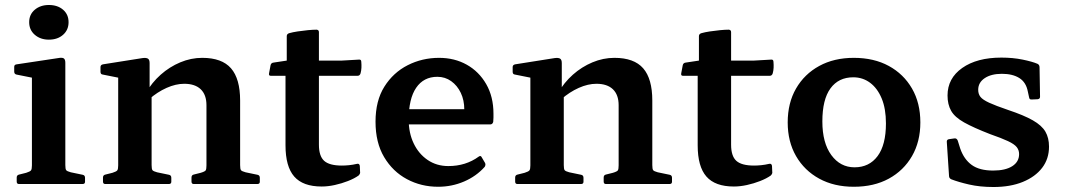

<svg xmlns="http://www.w3.org/2000/svg" viewBox="-20 -738 4271 770"><path d="M108 0V-314H242V0ZM56 0Q47 0 47 -10V-26Q47 -36 57 -38L85 -45Q101 -50 104.5 -55Q108 -60 108 -75V-180H242V-76Q242 -60 245.5 -55.5Q249 -51 264 -47L312 -37Q321 -35 321 -25V-9Q321 0 311 0ZM108 -314V-463L126 -423L46 -439Q37 -441 37 -451V-470Q37 -479 47 -480L213 -505Q229 -508 235.5 -504Q242 -500 242 -486V-314ZM176 -579Q142 -579 119.5 -598.5Q97 -618 97 -649Q97 -680 119.5 -699Q142 -718 176 -718Q211 -718 233 -699Q255 -680 255 -649Q255 -618 233 -598.5Q211 -579 176 -579Z M808 -316Q808 -358 785 -380Q762 -402 719 -402Q685 -402 648 -385.5Q611 -369 578 -340L565 -365Q589 -407 624.5 -438.5Q660 -470 703 -488Q746 -506 791 -506Q870 -506 906.5 -464Q943 -422 943 -335V0H808ZM454 0V-313H588V0ZM402 0Q393 0 393 -10V-26Q393 -36 403 -38L431 -45Q447 -50 450.5 -55Q454 -60 454 -75V-180H588V-76Q588 -60 591.5 -55.5Q595 -51 610 -47L658 -37Q667 -35 667 -25V-9Q667 0 657 0ZM757 0Q748 0 748 -10V-26Q748 -36 757 -38L785 -45Q802 -50 805 -55Q808 -60 808 -75V-180H943V-76Q943 -60 946.5 -55.5Q950 -51 965 -47L1013 -37Q1022 -35 1022 -25V-9Q1022 0 1012 0ZM454 -313V-462L472 -423L392 -439Q383 -440 383 -450V-469Q383 -478 393 -480L551 -505Q566 -507 573 -503Q580 -499 580 -485V-379L588 -362V-313Z M1270 10Q1195 10 1160 -30Q1125 -70 1125 -155V-470L1130 -495V-593Q1130 -602 1140 -605Q1154 -609 1174 -612Q1194 -615 1214.5 -617Q1235 -619 1250 -619Q1259 -618 1259 -609V-158Q1259 -112 1280 -93Q1301 -74 1351 -74Q1364 -74 1379.5 -75.5Q1395 -77 1412 -81Q1421 -83 1423 -73L1424 -50Q1426 -42 1418 -34Q1401 -22 1375.5 -12Q1350 -2 1322.5 4Q1295 10 1270 10ZM1066 -434Q1057 -434 1059 -444L1065 -476Q1067 -486 1077 -487L1130 -495H1350L1420 -499Q1429 -500 1429 -489Q1430 -478 1429.5 -466.5Q1429 -455 1426 -444Q1423 -434 1414 -434Z M1737 11Q1669 11 1612 -19.5Q1555 -50 1520.5 -108Q1486 -166 1486 -250Q1486 -334 1521.5 -390.5Q1557 -447 1615 -476.5Q1673 -506 1741 -506Q1803 -506 1852 -478.5Q1901 -451 1930 -400.5Q1959 -350 1959 -282Q1959 -275 1959 -266.5Q1959 -258 1958 -249Q1955 -239 1946 -239H1606V-300H1867L1842 -282Q1842 -287 1842 -291Q1842 -295 1842 -299Q1842 -336 1828 -365.5Q1814 -395 1789.5 -412.5Q1765 -430 1734 -430Q1679 -430 1649 -386Q1619 -342 1619 -258Q1619 -205 1639 -163Q1659 -121 1695 -96.5Q1731 -72 1778 -72Q1848 -72 1900 -110Q1908 -116 1912 -107L1925 -85Q1929 -78 1924 -69Q1890 -31 1841 -10Q1792 11 1737 11Z M2461 -316Q2461 -358 2438 -380Q2415 -402 2372 -402Q2338 -402 2301 -385.5Q2264 -369 2231 -340L2218 -365Q2242 -407 2277.5 -438.5Q2313 -470 2356 -488Q2399 -506 2444 -506Q2523 -506 2559.5 -464Q2596 -422 2596 -335V0H2461ZM2107 0V-313H2241V0ZM2055 0Q2046 0 2046 -10V-26Q2046 -36 2056 -38L2084 -45Q2100 -50 2103.5 -55Q2107 -60 2107 -75V-180H2241V-76Q2241 -60 2244.5 -55.5Q2248 -51 2263 -47L2311 -37Q2320 -35 2320 -25V-9Q2320 0 2310 0ZM2410 0Q2401 0 2401 -10V-26Q2401 -36 2410 -38L2438 -45Q2455 -50 2458 -55Q2461 -60 2461 -75V-180H2596V-76Q2596 -60 2599.5 -55.5Q2603 -51 2618 -47L2666 -37Q2675 -35 2675 -25V-9Q2675 0 2665 0ZM2107 -313V-462L2125 -423L2045 -439Q2036 -440 2036 -450V-469Q2036 -478 2046 -480L2204 -505Q2219 -507 2226 -503Q2233 -499 2233 -485V-379L2241 -362V-313Z M2923 10Q2848 10 2813 -30Q2778 -70 2778 -155V-470L2783 -495V-593Q2783 -602 2793 -605Q2807 -609 2827 -612Q2847 -615 2867.5 -617Q2888 -619 2903 -619Q2912 -618 2912 -609V-158Q2912 -112 2933 -93Q2954 -74 3004 -74Q3017 -74 3032.5 -75.5Q3048 -77 3065 -81Q3074 -83 3076 -73L3077 -50Q3079 -42 3071 -34Q3054 -22 3028.5 -12Q3003 -2 2975.5 4Q2948 10 2923 10ZM2719 -434Q2710 -434 2712 -444L2718 -476Q2720 -486 2730 -487L2783 -495H3003L3073 -499Q3082 -500 3082 -489Q3083 -478 3082.5 -466.5Q3082 -455 3079 -444Q3076 -434 3067 -434Z M3404 11Q3325 11 3265.5 -21.5Q3206 -54 3172.5 -112Q3139 -170 3139 -247Q3139 -325 3172.5 -383Q3206 -441 3265.5 -473.5Q3325 -506 3404 -506Q3485 -506 3544.5 -473.5Q3604 -441 3637.5 -383Q3671 -325 3671 -247Q3671 -170 3637.5 -112Q3604 -54 3544.5 -21.5Q3485 11 3404 11ZM3407 -67Q3466 -67 3499.5 -112Q3533 -157 3533 -243Q3533 -302 3516 -343Q3499 -384 3469.5 -406Q3440 -428 3402 -428Q3343 -428 3310.5 -383.5Q3278 -339 3278 -251Q3278 -165 3314 -116Q3350 -67 3407 -67Z M4023 -297Q4086 -276 4122 -255.5Q4158 -235 4172.5 -210Q4187 -185 4187 -150Q4187 -101 4159.5 -65Q4132 -29 4082 -8.5Q4032 12 3964 12Q3910 12 3866.5 2Q3823 -8 3795 -19Q3786 -23 3786 -33L3777 -170Q3777 -179 3787 -180L3808 -183Q3817 -184 3821 -174L3831 -142Q3846 -99 3877 -76.5Q3908 -54 3963 -54Q4012 -54 4039.5 -71.5Q4067 -89 4067 -120Q4067 -136 4057.5 -148Q4048 -160 4022.5 -172Q3997 -184 3951 -200Q3884 -226 3846.5 -247Q3809 -268 3794.5 -293.5Q3780 -319 3780 -355Q3780 -424 3839 -465.5Q3898 -507 3996 -507Q4042 -507 4081 -499Q4120 -491 4141 -482Q4149 -478 4149 -468L4151 -350Q4151 -341 4141 -340L4118 -339Q4108 -338 4107 -348L4102 -371Q4095 -408 4068 -425Q4041 -442 3998 -442Q3955 -442 3929 -424.5Q3903 -407 3903 -378Q3903 -361 3912 -349.5Q3921 -338 3947 -326Q3973 -314 4023 -297Z"/></svg>

Font: Hahmlet SemiBold
Style: Regular
Weight: 600
Version: Version 1.002